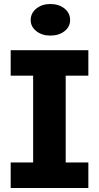

<svg xmlns="http://www.w3.org/2000/svg" viewBox="-20 -936 493 956"><path d="M230 -758.8Q189 -758.8 160.9 -781Q132.8 -803.2 132.8 -835.9Q132.8 -870.6 160.9 -893.3Q189 -916 230 -916Q273.4 -916 301.3 -893.6Q329.1 -871.1 329.1 -835.9Q329.1 -802.7 301.3 -780.8Q273.4 -758.8 230 -758.8ZM419.9 -559.1H307.1V-127H419.9V0H33.2V-127H145V-559.1H33.2V-686H419.9Z"/></svg>

Font: BioRhyme ExtraBold
Style: Regular
Weight: 800
Designer: Aoife Mooney
Foundry: Aoife Mooney Type
Version: Version 1.500;PS 001.500;hotconv 1.0.88;makeotf.lib2.5.64775